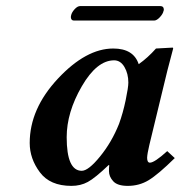

<svg xmlns="http://www.w3.org/2000/svg" viewBox="-20 -604 597 634"><path d="M373 -194.8Q386.2 -231 395 -273.4Q403.8 -315.9 403.8 -331.1Q403.8 -360.8 390.9 -382.8Q377.9 -404.8 356.9 -404.8Q299.8 -404.8 250 -318.8Q200.2 -232.9 200.2 -150.9Q200.2 -40 250 -40Q272 -40 310.5 -87.4Q349.1 -134.8 373 -194.8ZM339.8 -39.1Q339.8 -52.2 340.8 -58.1L338.9 -59.1Q293.9 -16.1 270 -3.2Q246.1 9.8 215.8 9.8Q145 9.8 111.6 -35.2Q78.1 -80.1 78.1 -131.8Q78.1 -244.6 171.1 -344.2Q264.2 -443.8 354 -443.8Q420.9 -443.8 438 -392.1Q467.8 -413.1 495.1 -443.8L549.8 -446.8Q551.8 -446.8 551.8 -443.8Q529.3 -359.9 520.5 -320.8L473.1 -125Q466.3 -96.2 465.8 -83Q465.8 -66.9 475.1 -66.9Q490.2 -66.9 532.2 -105L557.1 -82Q502 -27.8 470.9 -9Q439.9 9.8 401.9 9.8Q367.7 9.8 353.8 -5.6Q339.8 -21 339.8 -39.1ZM488.8 -536.1H224.1Q214.4 -536.1 213.9 -547.9Q213.9 -550.8 214.8 -553.2Q216.8 -563 226.3 -573.5Q235.8 -584 245.1 -584H508.8Q521 -584 521 -571.8Q521 -569.8 520 -567.9Q518.1 -558.1 507.8 -547.1Q497.6 -536.1 488.8 -536.1Z"/></svg>

Font: Linux Libertine O
Style: Semibold Italic
Weight: 600
Italic angle: -11.5°
Designer: Philipp H. Poll
Foundry: Philipp H. Poll
Version: Version 5.1.2